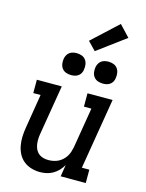

<svg xmlns="http://www.w3.org/2000/svg" viewBox="-143 -1075 887 1168"><g transform="rotate(15 300.0 -491.0)"><path d="M226 8Q198 8 171 0Q144 -8 123 -25Q102 -42 89.5 -66Q77 -90 72 -117.5Q67 -145 68 -173.5Q69 -202 74 -231L109 -446H63V-530H220L168 -217Q165 -200 164.5 -183Q164 -166 166.5 -150Q169 -134 176 -119.5Q183 -105 195 -95Q207 -85 223 -80.5Q239 -76 256 -76Q272 -76 287.5 -79Q303 -82 317.5 -89Q332 -96 344.5 -107.5Q357 -119 365.5 -132.5Q374 -146 379 -161.5Q384 -177 387 -192L429 -446H382V-530H540L466 -84H513V0H355L367 -74Q356 -55 341 -39Q326 -23 307 -12Q288 -1 267 3.5Q246 8 226 8ZM456 -611Q440 -611 424.5 -616.5Q409 -622 399.5 -634.5Q390 -647 387.5 -663.5Q385 -680 388 -697Q390 -708 396 -719Q402 -730 412 -737Q422 -744 433.5 -746.5Q445 -749 456 -749Q473 -749 488 -743.5Q503 -738 512.5 -725.5Q522 -713 524.5 -696.5Q527 -680 524 -663Q523 -652 517 -641Q511 -630 501 -623Q491 -616 479.5 -613.5Q468 -611 456 -611ZM256 -611Q240 -611 224.5 -616.5Q209 -622 199.5 -634.5Q190 -647 187.5 -663.5Q185 -680 188 -697Q190 -708 196 -719Q202 -730 212 -737Q222 -744 233.5 -746.5Q245 -749 256 -749Q273 -749 288 -743.5Q303 -738 312.5 -725.5Q322 -713 324.5 -696.5Q327 -680 324 -663Q323 -652 317 -641Q311 -630 301 -623Q291 -616 279.5 -613.5Q268 -611 256 -611ZM358 -789 308 -841 469 -990 535 -920Z"/></g></svg>

Font: Iosevka Curly Slab MdExObl
Style: Regular
Weight: 500
Width: 7
Italic angle: -9°
Monospace: yes
Designer: Belleve Invis
Foundry: Belleve Invis
Version: Version 11.1.0; ttfautohint (v1.8.3)